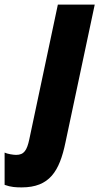

<svg xmlns="http://www.w3.org/2000/svg" viewBox="-145 -573 431 833"><path d="M-51 240C70 240 113 170 139 45L266 -553H106L-18 32C-28 78 -40 99 -75 99C-87 99 -113 95 -125 89V229C-98 239 -75 240 -51 240Z"/></svg>

Font: Noto Sans UI Condensed Black
Style: Italic
Weight: 900
Width: 3
Italic angle: -192°
Designer: Monotype Design Team
Foundry: Monotype Imaging Inc.
Version: Version 1.901